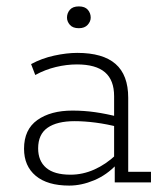

<svg xmlns="http://www.w3.org/2000/svg" viewBox="-20 -569 509 599"><path d="M196 10Q128 10 91.5 -20.5Q55 -51 55 -105Q55 -165 96.5 -194.5Q138 -224 206 -224Q242 -224 277 -219Q312 -214 351 -204L336 -196V-269Q336 -319 307.5 -343.5Q279 -368 220 -368Q188 -368 154.5 -360Q121 -352 90 -335L77 -369Q110 -387 149 -395.5Q188 -404 221 -404Q301 -404 340.5 -369.5Q380 -335 380 -264V-33H451V0H338V-60L344 -56Q313 -23 273.5 -6.5Q234 10 196 10ZM200 -24Q238 -24 274 -40Q310 -56 342 -86L336 -70V-186L352 -172Q313 -182 278 -186.5Q243 -191 213 -191Q158 -191 128.5 -170.5Q99 -150 99 -106Q99 -67 124 -45.5Q149 -24 200 -24ZM226 -481Q207 -481 198 -491.5Q189 -502 189 -514Q189 -528 198 -538.5Q207 -549 226 -549Q245 -549 254 -538.5Q263 -528 263 -514Q263 -502 253.5 -491.5Q244 -481 226 -481Z"/></svg>

Font: Rokkitt SemiBold ExtraLight
Style: Regular
Weight: 250
Version: Version 3.103